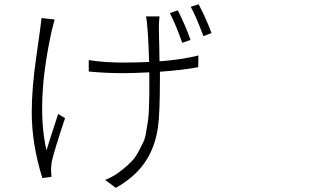

<svg xmlns="http://www.w3.org/2000/svg" viewBox="-20 -820 1540 901"><path d="M874 -632.8 835 -619.1Q808.6 -696.3 777.3 -758.8L814.5 -771.5Q851.6 -697.3 874 -632.8ZM174.8 -735.4 236.3 -728.5Q229.5 -703.1 222.7 -675.8Q147.5 -334 198.2 -114.3Q207 -145.5 252.9 -285.2L285.2 -265.6Q234.4 -113.3 222.7 -60.5Q218.8 -32.2 219.7 -17.6Q219.7 -13.7 220.7 -3.9Q221.7 5.9 221.7 9.8L178.7 15.6Q128.9 -144.5 128.9 -293Q128.9 -407.2 150.9 -558.1Q172.9 -709 174.8 -735.4ZM679.7 -529.3Q674.8 -699.2 665 -743.2H728.5Q725.6 -716.8 725.6 -691.4Q725.6 -681.6 726.1 -656.2Q726.6 -630.9 727.5 -594.2Q728.5 -557.6 728.5 -532.2Q833 -540 911.1 -559.6L910.2 -504.9Q839.8 -491.2 730.5 -483.4V-457Q730.5 -282.2 720.7 -218.8Q698.2 -72.3 594.7 12.7Q563.5 39.1 523.4 61.5L473.6 24.4Q516.6 7.8 558.6 -27.3Q582 -45.9 599.6 -64.9Q617.2 -84 630.4 -109.4Q643.6 -134.8 652.3 -152.3Q661.1 -169.9 666.5 -204.6Q671.9 -239.3 674.8 -256.3Q677.7 -273.4 679.2 -319.3Q680.7 -365.2 680.7 -382.8Q680.7 -400.4 680.7 -457V-480.5Q600.6 -476.6 560.5 -476.6Q476.6 -476.6 396.5 -484.4V-538.1Q466.8 -526.4 561.5 -526.4Q619.1 -526.4 679.7 -529.3ZM875 -788.1 912.1 -799.8Q945.3 -737.3 972.7 -665L934.6 -650.4Q897.5 -749 875 -788.1Z"/></svg>

Font: Bpmf Zihi Sans Light
Style: Light
Weight: 300
Foundry: But Ko
Version: Version 1.320